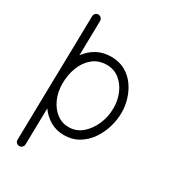

<svg xmlns="http://www.w3.org/2000/svg" viewBox="-213 -805 1007 1122"><g transform="rotate(30 291.0 -243.5)"><path d="M304.7 -516.1Q357.4 -516.1 397.5 -493.9Q437.5 -471.7 464.4 -434.6Q491.2 -397.5 504.9 -352.8Q518.6 -308.1 518.6 -262.7Q518.6 -212.4 503.4 -162.6Q488.3 -112.8 459.2 -71.5Q430.2 -30.3 387.9 -5.4Q345.7 19.5 291.5 19.5Q239.3 19.5 198.2 -4.4Q157.2 -28.3 129.9 -67.4L125 178.7Q124.5 189.9 116.5 197.8Q108.4 205.6 97.2 205.1Q85.9 205.1 78.1 197Q70.3 189 70.8 177.7L78.6 -227.1Q78.6 -231.9 78.6 -237.3Q78.6 -250 79.6 -262.2L87.4 -665Q87.4 -676.3 95.5 -684.1Q103.5 -691.9 114.7 -691.9Q126 -691.4 133.8 -683.3Q141.6 -675.3 141.6 -664.1L137.2 -430.2Q165 -468.8 207 -492.4Q249 -516.1 304.7 -516.1ZM304.7 -461.9Q250.5 -461.9 212.2 -430.9Q173.8 -399.9 153.8 -348.6Q133.8 -297.4 133.8 -237.3Q133.8 -181.2 154.3 -135.3Q174.8 -89.4 210.2 -62Q245.6 -34.7 291.5 -34.7Q341.8 -34.7 380.6 -67.1Q419.4 -99.6 441.9 -151.6Q464.4 -203.6 464.4 -262.7Q464.4 -314.9 444.8 -360.4Q425.3 -405.8 389.6 -433.8Q354 -461.9 304.7 -461.9Z"/></g></svg>

Font: Mikhak-FD Light
Style: Regular
Weight: 300
Designer: Amin Abedi
Version: Version 3.2